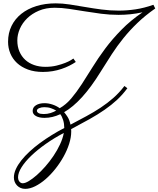

<svg xmlns="http://www.w3.org/2000/svg" viewBox="-20 -708 969 1174"><path d="M372.1 -22Q381.3 -11.7 393.1 6.6Q404.8 24.9 411.1 54.2Q461.9 27.3 508.1 2.4Q554.2 -22.5 595.5 -49.8Q636.7 -77.1 673.1 -109.1Q709.5 -141.1 740.7 -182.1L758.8 -168.5Q729.5 -128.9 695.6 -97.4Q661.6 -65.9 620.1 -37.1Q578.6 -8.3 528.3 20Q478 48.3 415 81.5Q415 85.4 415.3 89.1Q415.5 92.8 415.5 96.7Q415.5 131.8 402.8 171.6Q390.1 211.4 368.4 250.2Q346.7 289.1 318.4 324.7Q290 360.4 258.8 387.5Q227.5 414.6 195.3 430.7Q163.1 446.8 134.3 446.8Q119.1 446.8 106.4 441.4Q93.8 436 84.5 426.5Q75.2 417 70.1 404.5Q64.9 392.1 64.9 377.4Q64.9 352.5 76.9 326.2Q88.9 299.8 110.4 272.7Q131.8 245.6 160.9 218.8Q189.9 191.9 224.1 166.7Q258.3 141.6 296.1 118.2Q334 94.7 373 74.7Q373 48.3 366 25.9Q358.9 3.4 348.6 -9.8Q300.8 12.7 252 12.7Q219.7 12.7 199.7 1.5Q179.7 -9.8 179.7 -29.8Q179.7 -51.8 200 -64.5Q220.2 -77.1 252.4 -77.1Q275.4 -77.1 300 -69.1Q324.7 -61 345.2 -46.4Q383.8 -68.4 415.8 -106.2Q447.8 -144 479.5 -192.6Q511.2 -241.2 545.7 -297.1Q580.1 -353 623.3 -410.9Q666.5 -468.8 722.2 -525.6Q777.8 -582.5 851.6 -632.8Q813.5 -624.5 776.9 -620.8Q740.2 -617.2 704.6 -617.2Q650.4 -617.2 598.4 -624Q546.4 -630.9 497.1 -638.9Q447.8 -647 402.1 -653.8Q356.4 -660.6 314.9 -660.6Q260.3 -660.6 217.8 -642.6Q175.3 -624.5 146 -595.9Q116.7 -567.4 101.3 -531.7Q85.9 -496.1 85.9 -460.9Q85.9 -422.9 98.9 -392.8Q111.8 -362.8 134.5 -342Q157.2 -321.3 188.7 -310.3Q220.2 -299.3 257.3 -299.3Q294.9 -299.3 325.7 -306.9Q356.4 -314.5 378.9 -323.5Q401.4 -332.5 414.3 -340.6Q427.2 -348.6 428.7 -350.1L443.4 -329.1Q425.3 -316.9 403.3 -305.9Q381.3 -294.9 356 -286.4Q330.6 -277.8 302 -272.9Q273.4 -268.1 242.2 -268.1Q190.9 -268.1 151.1 -282.7Q111.3 -297.4 84.2 -322.5Q57.1 -347.7 43.2 -381.1Q29.3 -414.6 29.3 -452.6Q29.3 -505.9 50.5 -549.3Q71.8 -592.8 110.4 -623.5Q148.9 -654.3 202.6 -670.9Q256.3 -687.5 320.8 -687.5Q360.8 -687.5 406 -680.7Q451.2 -673.8 500 -665.3Q548.8 -656.7 600.8 -649.9Q652.8 -643.1 706.1 -643.1Q756.8 -643.1 808.8 -650.9Q860.8 -658.7 918 -678.7L929.2 -656.2Q866.7 -612.3 820.1 -567.4Q773.4 -522.5 735.1 -475.1Q696.8 -427.7 663.6 -376.7Q630.4 -325.7 595.2 -269Q537.1 -174.8 481.7 -114Q426.3 -53.2 372.1 -22ZM370.1 105Q311.5 135.7 260.5 171.6Q209.5 207.5 171.6 243.7Q133.8 279.8 112.1 314.2Q90.3 348.6 90.3 377Q90.3 382.8 92 389.2Q93.8 395.5 97.4 400.6Q101.1 405.8 106.4 409.2Q111.8 412.6 119.1 412.6Q133.8 412.6 156.2 399.2Q178.7 385.7 204.6 363Q230.5 340.3 257.3 309.8Q284.2 279.3 307.1 245.1Q330.1 210.9 346.9 175Q363.8 139.2 370.1 105ZM323.7 -31.7Q309.6 -40 291.7 -46.4Q273.9 -52.7 251 -52.7Q232.9 -52.7 219.2 -46.6Q205.6 -40.5 205.6 -30.8Q205.6 -22.5 215.6 -16.6Q225.6 -10.7 247.6 -10.7Q269.5 -10.7 288.3 -16.6Q307.1 -22.5 323.7 -31.7Z"/></svg>

Font: Parisienne
Style: Regular
Weight: 400
Designer: Astigmatic (AOETI)
Foundry: Astigmatic (AOETI)
Version: Version 1.000